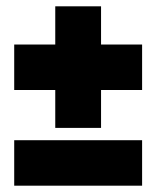

<svg xmlns="http://www.w3.org/2000/svg" viewBox="-20 -588 495 608"><path d="M155 -303H25V-447H155V-568H300V-447H430V-303H300V-183H155ZM25 -144H430V0H25Z"/></svg>

Font: Kanit Bold
Style: Regular
Weight: 700
Designer: Katatrad Team
Foundry: CadsonDemak
Version: Version 1.000